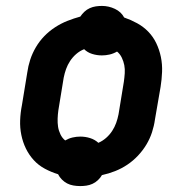

<svg xmlns="http://www.w3.org/2000/svg" viewBox="-20 -589 640 648"><path d="M251 39Q239 39 227.5 37Q216 35 206.5 30Q197 25 189 17Q181 9 176 -1Q153 -8 131.5 -19.5Q110 -31 94 -48.5Q78 -66 67.5 -87.5Q57 -109 52 -133.5Q47 -158 48 -183.5Q49 -209 54 -234L72 -344Q75 -366 82 -387.5Q89 -409 101 -429.5Q113 -450 129.5 -467Q146 -484 166 -497Q186 -510 207.5 -518.5Q229 -527 251 -533Q257 -542 265 -549.5Q273 -557 283 -561.5Q293 -566 303.5 -567.5Q314 -569 324 -569Q347 -569 368 -559Q389 -549 399 -530Q422 -522 443 -510.5Q464 -499 480.5 -482Q497 -465 507.5 -443Q518 -421 523 -396.5Q528 -372 527 -346.5Q526 -321 522 -296L503 -186Q500 -164 493 -142.5Q486 -121 474 -101Q462 -81 445.5 -63.5Q429 -46 409.5 -33Q390 -20 368.5 -11.5Q347 -3 324 2Q319 11 310.5 19Q302 27 292 31.5Q282 36 271.5 37.5Q261 39 251 39ZM312 -107Q326 -113 338 -123.5Q350 -134 358.5 -147Q367 -160 372 -174Q377 -188 380 -203L398 -313Q400 -327 401 -341.5Q402 -356 399.5 -369Q397 -382 391 -394.5Q385 -407 375 -415Q363 -408 350 -405Q337 -402 324 -402Q307 -402 291 -407Q275 -412 264 -423Q249 -417 237 -406.5Q225 -396 216.5 -383Q208 -370 203 -356Q198 -342 195 -327L177 -217Q175 -203 174.5 -188.5Q174 -174 176 -161Q178 -148 184 -135.5Q190 -123 200 -115Q212 -122 225 -125Q238 -128 251 -128Q268 -128 284 -123Q300 -118 312 -107Z"/></svg>

Font: Iosevka Curly XBdEx
Style: Italic
Weight: 800
Width: 7
Italic angle: -9°
Monospace: yes
Designer: Belleve Invis
Foundry: Belleve Invis
Version: Version 11.1.0; ttfautohint (v1.8.3)